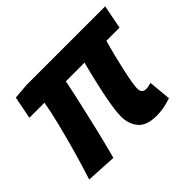

<svg xmlns="http://www.w3.org/2000/svg" viewBox="-117 -673 860 860"><g transform="rotate(-45 313.0 -243.0)"><path d="M172 8 27 0Q49 -68 69 -139Q89 -210 105.5 -277Q122 -344 131 -399H267Q255 -339 239.5 -270Q224 -201 207 -129.5Q190 -58 172 8ZM33 -385 54 -492 129 -498H626L604 -385ZM443 12Q380 12 353.5 -19.5Q327 -51 327 -99Q327 -123 332.5 -158.5Q338 -194 346.5 -234.5Q355 -275 365 -316.5Q375 -358 385 -394H523Q512 -355 502 -315Q492 -275 484 -239Q476 -203 471.5 -176Q467 -149 467 -137Q467 -119 475 -112.5Q483 -106 494 -106Q502 -106 510.5 -108Q519 -110 527 -112L537 -5Q524 0 497.5 6Q471 12 443 12Z"/></g></svg>

Font: Source Code Pro ExtraBold
Style: Italic
Weight: 800
Italic angle: -11°
Monospace: yes
Designer: Paul D. Hunt, Teo Tuominen
Foundry: Adobe Systems Incorporated
Version: Version 1.016;hotconv 1.0.116;makeotfexe 2.5.65601